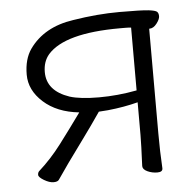

<svg xmlns="http://www.w3.org/2000/svg" viewBox="-42 -524 587 579"><g transform="rotate(-5 251.5 -234.0)"><path d="M425 -106Q425 -51 428 0Q428 11 412 11Q396 11 382 4.5Q368 -2 368 -12V-13Q371 -79 371 -106V-205Q329 -194 280 -189L252 -187Q224 -146 199 -112Q138 -29 114 7Q110 13 97.5 13Q85 13 69 3.5Q53 -6 53 -13Q53 -20 57 -24Q94 -57 125.5 -98.5Q157 -140 193 -190Q126 -197 85.5 -233.5Q45 -270 45 -317Q45 -364 66 -394Q110 -456 199 -469Q273 -481 340 -481Q407 -481 428 -478.5Q449 -476 453.5 -471.5Q458 -467 458 -458Q458 -449 448 -436Q438 -423 426 -423H425ZM371 -431Q363 -432 354 -432H337Q170 -432 118 -373Q100 -352 100 -320Q100 -263 168 -240Q200 -230 256.5 -230Q313 -230 371 -241Z"/></g></svg>

Font: LXGW WenKai Light
Style: Regular
Weight: 300
Designer: LXGW / Fontworks Inc.
Foundry: LXGW / Fontworks Inc.
Version: Version 1.501; October 10, 2024